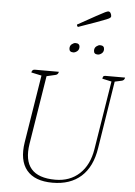

<svg xmlns="http://www.w3.org/2000/svg" viewBox="-65 -1068 791 1129"><g transform="rotate(5 330.0 -504.0)"><path d="M288 12Q183 12 135.5 -45.5Q88 -103 105 -211L169 -610L108 -623Q111 -641 127 -641H269Q266 -624 251 -621L199 -609L134 -204Q103 -7 303 -7Q389 -7 445.5 -59.5Q502 -112 517 -206L582 -611L527 -623Q529 -634 532 -637.5Q535 -641 545 -641H660Q657 -624 642 -621L601 -612L538 -214Q521 -103 457 -45.5Q393 12 288 12ZM488 -762Q464 -762 464 -784Q464 -800 475.5 -809Q487 -818 497 -818Q522 -818 522 -796Q522 -780 510.5 -771Q499 -762 488 -762ZM343 -762Q319 -762 319 -784Q319 -800 330.5 -809Q342 -818 352 -818Q377 -818 377 -796Q377 -780 365.5 -771Q354 -762 343 -762ZM359 -914Q355 -914 353 -918.5Q351 -923 351 -927Q423 -967 459 -987Q495 -1007 509 -1013.5Q523 -1020 528 -1020Q537 -1020 542 -1011Q547 -1002 547 -993Q547 -989 543 -984.5Q539 -980 521.5 -973Q504 -966 466 -952Q428 -938 359 -914Z"/></g></svg>

Font: Petrona Thin
Style: Italic
Weight: 100
Italic angle: -9°
Designer: Ringo R. Seeber
Foundry: Ringo R. Seeber
Version: Version 2.001; ttfautohint (v1.8.3)